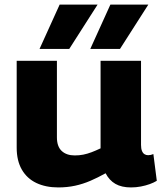

<svg xmlns="http://www.w3.org/2000/svg" viewBox="-20 -810 709 840"><path d="M235 10Q180 10 139 -9.5Q98 -29 75.5 -68Q53 -107 53 -164V-544H229V-209Q229 -169 250 -149.5Q271 -130 307 -130Q327 -130 344.5 -133.5Q362 -137 380.5 -144Q399 -151 420 -161V-544H597V-176Q597 -160 601 -150Q605 -140 612 -135.5Q619 -131 628 -131Q640 -131 651 -136L666 -19Q653 -11 635 -4.5Q617 2 596 6Q575 10 553 10Q512 10 485 -5.5Q458 -21 442 -52Q408 -33 375.5 -19Q343 -5 308.5 2.5Q274 10 235 10ZM375 -596 463 -790H629L505 -596ZM153 -596 241 -790H407L283 -596Z"/></svg>

Font: Georama SemiExpanded
Style: Bold
Weight: 700
Width: 6
Designer: Jean-Baptiste Levee
Foundry: Production Type
Version: Version 1.001